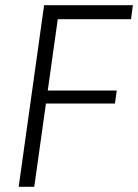

<svg xmlns="http://www.w3.org/2000/svg" viewBox="-20 -720 532 740"><path d="M189 -646 208 -684 160 -342 150 -371H430L423 -321H143L161 -349L112 0H52L150 -700H492L485 -646Z"/></svg>

Font: Pathway Extreme 8pt Thin
Style: Italic
Weight: 100
Italic angle: -8°
Designer: Eduardo Rodriguez Tunni
Foundry: Eduardo Rodriguez Tunni
Version: Version 1.000